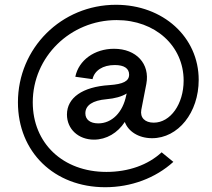

<svg xmlns="http://www.w3.org/2000/svg" viewBox="-20 -680 885 803"><path d="M420 103C528 103 630 65 705 -3L656 -43C599 10 517 39 425 39C243 39 117 -81 117 -252C117 -442 274 -596 468 -596C629 -596 748 -488 748 -343C748 -245 693 -167 623 -167C586 -167 565 -188 571 -221L592 -329C608 -413 550 -476 457 -476C375 -476 309 -428 295 -359L367 -349C375 -385 410 -408 460 -408C499 -408 520 -394 520 -368C520 -341 496 -328 437 -324C325 -317 260 -271 260 -201C260 -140 308 -96 373 -96C425 -96 472 -124 502 -170C516 -131 559 -102 616 -102C725 -102 811 -209 811 -346C811 -525 662 -660 465 -660C237 -660 55 -479 55 -252C55 -44 207 103 420 103ZM391 -164C357 -164 337 -180 337 -206C337 -240 368 -260 425 -265C460 -268 489 -276 510 -289L508 -282C494 -210 448 -164 391 -164Z"/></svg>

Font: Uncut Sans Medium Italic
Style: Regular
Weight: 500
Italic angle: -11°
Designer: Kasper Nordkvist
Foundry: UNCUT.wtf
Version: Version 1.304;Glyphs 3.2 (3246)